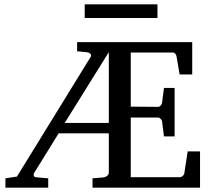

<svg xmlns="http://www.w3.org/2000/svg" viewBox="-20 -865 973 884"><path d="M481 -625V-299H278ZM811 -49H582V-324H708C716 -324 725 -313 726 -307L735 -237H784V-460H735L726 -391C725 -384 717 -373 708 -373L582 -374V-623H776C786 -623 792 -613 793 -604L807 -522H865V-671H335V-629L384 -624C391 -623 404 -614 398 -604L58 -52L5 -44V-1H202V-44L145 -49C135 -50 132 -60 138 -70L250 -251H481V-70C481 -58 467 -49 455 -48L406 -44V-1H901V-168H844L829 -69C829 -61 819 -50 811 -50ZM370 -782H705V-845H370Z"/></svg>

Font: Veleka
Style: Regular
Weight: 400
Designer: Stefan Peev, Context Ltd, 2016; SIL International, 1997-2014.
Foundry: Stefan Peev, Context Ltd, 2016
Version: Version 1.000